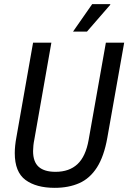

<svg xmlns="http://www.w3.org/2000/svg" viewBox="-20 -891 617 923"><path d="M243 12Q154 12 102.5 -26Q51 -64 51 -155Q51 -172 53 -191.5Q55 -211 59 -232L139 -686H227L145 -220Q142 -206 140.5 -191Q139 -176 139 -165Q139 -113 166 -89Q193 -65 247 -65Q313 -65 352.5 -102Q392 -139 406 -218L489 -686H577L496 -229Q480 -139 446 -86Q412 -33 361 -10.5Q310 12 243 12ZM331 -739 423 -871H510V-868L398 -739Z"/></svg>

Font: Archivo Condensed
Style: Italic
Weight: 400
Width: 3
Italic angle: -10°
Designer: Hector Gatti
Foundry: Omnibus-Type
Version: Version 2.001